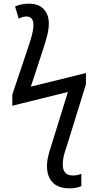

<svg xmlns="http://www.w3.org/2000/svg" viewBox="-20 -786 536 1046"><path d="M359 240Q297 240 266.5 207.5Q236 175 236 120Q236 92 243 63.5Q250 35 261 2L350 -285L47 -210V-270L137 -539Q148 -571 155 -599Q162 -627 162 -650Q162 -696 124 -696Q103 -696 82 -684L62 -751Q76 -757 95 -761.5Q114 -766 137 -766Q191 -766 218.5 -736Q246 -706 246 -659Q246 -629 238 -596Q230 -563 216 -521L148 -314L448 -388V-326L346 3Q332 43 327 65Q322 87 322 111Q322 139 335 154.5Q348 170 378 170Q393 170 404.5 167Q416 164 423 161V228Q412 233 396 236.5Q380 240 359 240Z"/></svg>

Font: Noto Sans SemiCondensed
Style: Regular
Weight: 400
Width: 4
Designer: Monotype Design Team
Foundry: Monotype Imaging Inc.
Version: Version 2.013; ttfautohint (v1.8.4.7-5d5b)